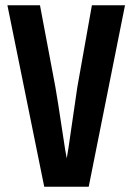

<svg xmlns="http://www.w3.org/2000/svg" viewBox="-20 -705 500 725"><path d="M327 -685H452L315 0H147L8 -685H131L189 -377Q198 -326 213.5 -222Q229 -118 232 -107Q236 -126 251 -232Q266 -338 272 -376Z"/></svg>

Font: Khand SemiBold
Style: Regular
Weight: 600
Designer: Devanagari: Sanchit Sawaria, Jyotish Sonowal; Latin: Satya Rajpurohit
Foundry: Indian Type Foundry
Version: Version 1.101;PS 1.0;hotconv 1.0.78;makeotf.lib2.5.61930; tt